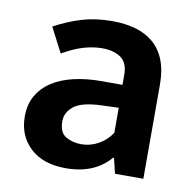

<svg xmlns="http://www.w3.org/2000/svg" viewBox="-62 -547 625 620"><g transform="rotate(10 250.0 -237.0)"><path d="M70 -433Q114 -457 159 -470.5Q204 -484 258 -484Q300 -484 334 -474.5Q368 -465 393 -444Q418 -423 431.5 -389.5Q445 -356 445 -308V0H352L340 -50H337Q286 10 192 10Q117 10 75 -29.5Q33 -69 33 -132Q33 -172 50 -201Q67 -230 96.5 -249Q126 -268 167 -277.5Q208 -287 256 -287H326V-320Q326 -359 303 -375.5Q280 -392 241 -392Q213 -392 181.5 -383Q150 -374 112 -352ZM327 -212 273 -210Q207 -208 181 -187.5Q155 -167 155 -138Q155 -101 177 -88Q199 -75 228 -75Q257 -75 283.5 -89.5Q310 -104 327 -130Z"/></g></svg>

Font: Mukta SemiBold
Style: Regular
Weight: 600
Designer: Girish Dalvi and Yashodeep Gholap
Foundry: Ek Type
Version: Version 2.538;PS 1.002;hotconv 16.6.51;makeotf.lib2.5.65220;